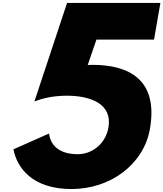

<svg xmlns="http://www.w3.org/2000/svg" viewBox="-20 -1258 1106 1300"><path d="M71 -247C95 -121 200 22 464 22C730 22 953 -147 995 -384C1055 -727 843 -818 609 -819C597 -819 584 -818 574 -818L633 -990H1023L1066 -1238H434L213 -571C254 -587 328 -610 432 -610C592 -610 743 -556 714 -393C695 -288 608 -214 506 -214C377 -214 321 -278 312 -354Z"/></svg>

Font: Hussar Dziwak
Style: Kur
Weight: 400
Version: Version 1.022